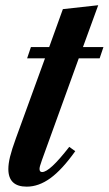

<svg xmlns="http://www.w3.org/2000/svg" viewBox="-20 -705 416 736"><path d="M82.5 10.5Q12 10.5 12 -57Q12 -77.5 18.5 -104.2Q25 -131 41 -175L152.5 -481.5H84L98.5 -524.5H168.5L221 -670L356.5 -685L298 -524.5H376.5L362 -481.5H282L141 -92Q135.5 -76.5 133.5 -69.2Q131.5 -62 131.5 -57.5Q131.5 -45.5 141.5 -45.5Q156 -45.5 181.2 -68.8Q206.5 -92 245.5 -142L268.5 -125.5Q218 -54.5 173.2 -22Q128.5 10.5 82.5 10.5Z"/></svg>

Font: Libre Caslon Condensed Bold
Style: Italic
Weight: 700
Italic angle: -22.583°
Designer: Pablo Impallari, Rodrigo Fuenzalida, Katja Schimmel, Ertekin Erdin
Foundry: Pablo Impallari, Rodrigo Fuenzalida
Version: Version 2.000; ttfautohint (v1.8.4.7-5d5b);gftools[0.9.33]